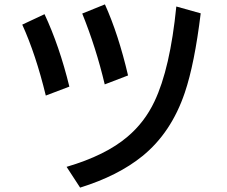

<svg xmlns="http://www.w3.org/2000/svg" viewBox="-20 -815 1040 880"><path d="M189.9 -377Q144 -565.9 82 -702.1L184.1 -750Q252.4 -604 297.9 -418ZM460 -428.2Q420.4 -595.7 356.9 -752.9L460.9 -794.9Q522.5 -658.7 566.9 -469.2ZM285.2 -50.3Q464.4 -103 564.5 -188.5Q643.1 -254.9 688 -350.1Q759.8 -501 788.1 -785.2L899.9 -753.9Q871.6 -522 827.1 -390.6Q765.1 -207 632.8 -99.6Q521.5 -9.3 347.2 44.9Z"/></svg>

Font: BIZ UDGothic
Style: Bold
Weight: 700
Monospace: yes
Designer: TypeBank Co., Ltd.
Foundry: Morisawa Inc.
Version: Version 1.05